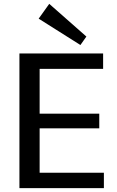

<svg xmlns="http://www.w3.org/2000/svg" viewBox="-20 -978 606 998"><path d="M162 -80H520V0H81V-700H516V-620H162L186 -682V-348L162 -387H496V-311H162L186 -350V-18ZM429 -788 398 -744 181 -881 236 -958Z"/></svg>

Font: Pathway Extreme Medium
Style: Regular
Weight: 500
Designer: Eduardo Rodriguez Tunni
Foundry: Eduardo Rodriguez Tunni
Version: Version 1.001;gftools[0.9.26]